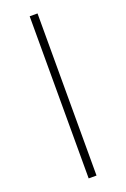

<svg xmlns="http://www.w3.org/2000/svg" viewBox="-194 -855 772 1173"><g transform="rotate(-20 191.5 -269.0)"><path d="M217 258H166V-796H217Z"/></g></svg>

Font: Mingzat
Style: Regular
Weight: 400
Designer: Jason Glavy (Lepcha), Lorna Priest (Lepcha additions), Walt Agee (Sophia), Victor Gaultney (Sophia)
Foundry: SIL International
Version: Version 0.100